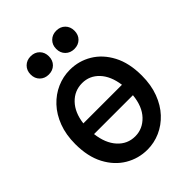

<svg xmlns="http://www.w3.org/2000/svg" viewBox="-269 -1115 1270 1270"><g transform="rotate(-45 366.0 -480.0)"><path d="M676.3 -361.3Q676.3 -273.4 650.1 -204.1Q624 -134.8 579.1 -86.7Q534.2 -38.6 476.6 -13.2Q418.9 12.2 356.4 12.2Q272.5 12.2 201.2 -30Q129.9 -72.3 86.9 -153.6Q43.9 -234.9 43.9 -351.6Q43.9 -439.5 70.1 -508.5Q96.2 -577.6 141.6 -626Q187 -674.3 244.9 -699.7Q302.7 -725.1 366.2 -725.1Q449.7 -725.1 520.3 -682.9Q590.8 -640.6 633.5 -559.6Q676.3 -478.5 676.3 -361.3ZM542.5 -311H178.7Q189.9 -216.3 239.3 -161.9Q288.6 -107.4 361.3 -107.4Q431.2 -107.4 482.2 -160.9Q533.2 -214.4 542.5 -311ZM178.7 -411.1H540Q527.3 -502.9 479 -554.2Q430.7 -605.5 361.3 -605.5Q289.6 -605.5 239.7 -553.5Q189.9 -501.5 178.7 -411.1ZM399.9 -886.2Q399.9 -923.8 424.1 -947.8Q448.2 -971.7 485.4 -971.7Q522.9 -971.7 546.9 -947.8Q570.8 -923.8 570.8 -886.2Q570.8 -848.1 546.9 -824.5Q522.9 -800.8 485.4 -800.8Q448.2 -800.8 424.1 -824.5Q399.9 -848.1 399.9 -886.2ZM160.6 -886.2Q160.6 -923.8 184.8 -947.8Q209 -971.7 246.1 -971.7Q283.7 -971.7 307.6 -947.8Q331.5 -923.8 331.5 -886.2Q331.5 -848.1 307.6 -824.5Q283.7 -800.8 246.1 -800.8Q209 -800.8 184.8 -824.5Q160.6 -848.1 160.6 -886.2Z"/></g></svg>

Font: Andika
Style: Bold
Weight: 700
Designer: Victor Gaultney, Annie Olsen, Julie Remington, Don Collingsworth, Eric Hays, Becca Hirsbrunner
Foundry: SIL International
Version: Version 6.101